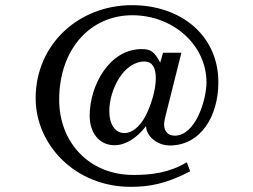

<svg xmlns="http://www.w3.org/2000/svg" viewBox="-20 -705 979 743"><path d="M703 -77C634 -36 566 -28 496 -28C324 -28 209 -155 209 -319C209 -512 327 -646 492 -646C649 -646 779 -532 779 -386C779 -319 737 -180 656 -180C632 -180 615 -195 615 -224C615 -235 619 -248 621 -258L682 -501H611L600 -463C577 -505 564 -515 528 -515C403 -515 327 -374 327 -257C327 -190 365 -143 423 -143C466 -143 510 -171 545 -217C547 -176 589 -142 638 -142C757 -143 825 -255 825 -387C825 -568 680 -685 491 -685C283 -685 118 -532 118 -325C118 -143 273 18 485 18C558 18 621 7 716 -42ZM583 -402C583 -358 565 -299 544 -258C522 -215 491 -190 462 -190C426 -190 403 -223 403 -275C403 -356 457 -468 541 -467C570 -466 583 -442 583 -402Z"/></svg>

Font: STIXGeneral
Style: Bold Italic
Weight: 700
Italic angle: -16.33°
Designer: MicroPress Inc., with final additions and corrections provided by Coen Hoffman, Elsevier (retired)
Version: Version 1.1.0